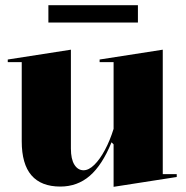

<svg xmlns="http://www.w3.org/2000/svg" viewBox="-20 -707 719 742"><path d="M213 14Q139 14 101.5 -29.5Q64 -73 64 -161V-467H10V-477L254 -515V-133Q254 -92 267.5 -70.5Q281 -49 303 -49Q323 -49 344.5 -70Q366 -91 385.5 -127.5Q405 -164 419 -209V-467H365V-477L609 -515V-34H663V-23L419 15V-149L411 -157Q375 -69 327 -27.5Q279 14 213 14ZM167 -620V-687H513V-620Z"/></svg>

Font: Kalnia SemiBold
Style: Regular
Weight: 600
Designer: Frida Medrano
Foundry: Frida Medrano
Version: Version 1.105